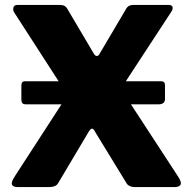

<svg xmlns="http://www.w3.org/2000/svg" viewBox="-20 -762 783 782"><path d="M652 -415V-359Q652 -337 625 -337H87Q75 -337 71 -342Q67 -347 67 -357V-413Q67 -431 81 -431H637Q652 -431 652 -415ZM704 -45Q721 -20 715.5 -10Q710 0 691 0H531Q503 0 494 -18L368 -224Q361 -238 355 -238Q349 -238 341 -225L218 -18Q213 -8 203 -4Q193 0 180 0H53Q34 0 29 -9.5Q24 -19 41 -45L244 -358Q252 -368 251.5 -375Q251 -382 244 -392L38 -711Q32 -720 34.5 -731Q37 -742 52 -742H221Q236 -742 243.5 -737.5Q251 -733 256 -723L363 -542Q368 -534 374.5 -534Q381 -534 385 -542L492 -723Q497 -733 504.5 -737.5Q512 -742 526 -742H666Q682 -742 683 -732Q684 -722 677 -713L482 -415Q476 -406 476.5 -399Q477 -392 484 -382L704 -45Z"/></svg>

Font: Libre Franklin ExtraBold
Style: Regular
Weight: 800
Designer: Pablo Impallari, Rodrigo Fuenzalida, Nhung Nguyen
Foundry: Impallari Type
Version: Version 3.000